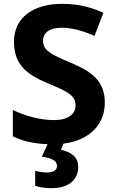

<svg xmlns="http://www.w3.org/2000/svg" viewBox="-20 -744 606 1004"><path d="M389 129C389 70 342 49 299 39L312 7C455 -11 528 -99 528 -207C528 -318 464 -368 352 -415C242 -461 205 -482 205 -531C205 -571 237 -599 302 -599C357 -599 417 -582 474 -556L521 -677C464 -703 393 -724 306 -724C156 -724 53 -654 53 -526C53 -407 118 -355 231 -308C338 -264 375 -243 375 -193C375 -147 337 -116 261 -116C193 -116 112 -137 47 -169V-31C100 -6 154 7 229 10L199 75C250 83 278 96 278 123C278 147 258 158 224 158C204 158 182 154 164 149V228C183 234 214 240 249 240C337 240 389 198 389 129Z"/></svg>

Font: Noto Sans Canadian Aboriginal
Style: Bold
Weight: 700
Designer: Monotype Design Team, Typotheque's Kevin King
Foundry: Monotype Imaging Inc.
Version: Version 2.004